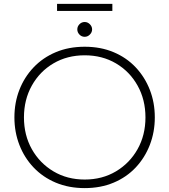

<svg xmlns="http://www.w3.org/2000/svg" viewBox="-20 -953 869 986"><path d="M415 13Q333 13 266.5 -15Q200 -43 152.5 -93Q105 -143 79.5 -209Q54 -275 54 -350Q54 -426 79.5 -491.5Q105 -557 152.5 -607Q200 -657 266.5 -685Q333 -713 415 -713Q497 -713 563.5 -685Q630 -657 677 -607Q724 -557 749.5 -491.5Q775 -426 775 -350Q775 -275 749.5 -209Q724 -143 677 -93Q630 -43 563.5 -15Q497 13 415 13ZM415 -31Q505 -31 575.5 -73Q646 -115 686.5 -187Q727 -259 727 -350Q727 -441 686.5 -513.5Q646 -586 575.5 -627.5Q505 -669 415 -669Q325 -669 254.5 -627.5Q184 -586 143.5 -513.5Q103 -441 103 -350Q103 -259 143.5 -187Q184 -115 254.5 -73Q325 -31 415 -31ZM415 -764Q399 -764 388 -775.5Q377 -787 377 -802Q377 -817 388 -828.5Q399 -840 415 -840Q430 -840 441.5 -828.5Q453 -817 453 -802Q453 -787 441.5 -775.5Q430 -764 415 -764ZM273 -897V-933H557V-897Z"/></svg>

Font: MuseoModerno ExtraLight
Style: Regular
Weight: 200
Designer: Pablo Cosgaya, Héctor Gatti, Marcela Romero, and the Authors of The MuseoModerno Project.
Foundry: Omnibus-Type Team
Version: Version 1.001